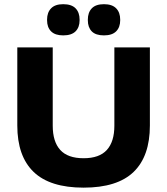

<svg xmlns="http://www.w3.org/2000/svg" viewBox="-20 -861 782 899"><path d="M371.4 17.6Q214 17.6 137.5 -56Q61 -129.6 61 -273.4V-639H226.9V-272.4Q226.9 -197.6 262.1 -158.9Q297.3 -120.1 371.4 -120.1Q445.2 -120.1 480.3 -158.9Q515.5 -197.6 515.5 -272.4V-639H681.8V-273.4Q681.8 -129.6 605.6 -56Q529.4 17.6 371.4 17.6ZM275.9 -695.3Q238.1 -695.3 219.3 -714.1Q200.4 -733 200.4 -766V-769.2Q200.4 -802.6 219.3 -822Q238.1 -841.4 275.9 -841.4Q315 -841.4 333.9 -822Q352.7 -802.6 352.7 -769.2V-766Q352.7 -733.4 333.9 -714.3Q315 -695.3 275.9 -695.3ZM466.8 -695.3Q428.2 -695.3 409.7 -714.1Q391.3 -733 391.3 -766V-769.2Q391.3 -802.6 409.9 -822Q428.5 -841.4 466.8 -841.4Q505 -841.4 523.9 -822Q542.8 -802.6 542.8 -769.2V-766Q542.8 -733.4 523.9 -714.3Q505 -695.3 466.8 -695.3Z"/></svg>

Font: Anek Gurmukhi Medium SemiExpanded
Style: Regular
Weight: 500
Width: 6
Version: Version 1.003